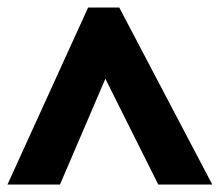

<svg xmlns="http://www.w3.org/2000/svg" viewBox="-28 -737 586 512"><path d="M-8 -245 207 -717H290L538 -245H394L253 -527L132 -245Z"/></svg>

Font: Noto Sans Black
Style: Regular
Weight: 900
Designer: Monotype Design Team
Foundry: Monotype Imaging Inc.
Version: Version 2.007